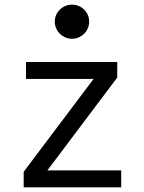

<svg xmlns="http://www.w3.org/2000/svg" viewBox="-20 -807 620 827"><path d="M82 0H502V-73H184L485 -473V-540H92V-467H383L82 -67ZM216 -714C216 -673 250 -640 290 -640C331 -640 364 -673 364 -714C364 -755 331 -787 290 -787C250 -787 216 -755 216 -714Z"/></svg>

Font: CommitMono-dimboump
Style: Regular
Weight: 400
Monospace: yes
Designer: Eigil Nikolajsen
Foundry: Eigil Nikolajsen
Version: Version 1.143